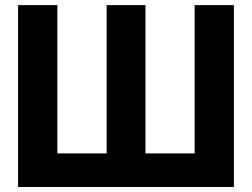

<svg xmlns="http://www.w3.org/2000/svg" viewBox="-20 -748 1008 768"><path d="M209.4 -727.5V-134.4H406.6V-727.5H561.9V-134.4H758.6V-727.5H915.6V0H52.3V-727.5Z"/></svg>

Font: Intratopia Thin
Style: Regular
Weight: 100
Designer: Rasmus Andersson
Foundry: rsms
Version: Version 3.000;Glyphs 3.2.3 (3260)